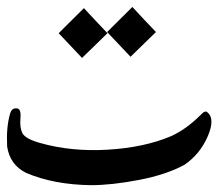

<svg xmlns="http://www.w3.org/2000/svg" viewBox="-156 -485 633 557"><path d="M107.9 52.2Q0 50.8 -80.1 16.6Q-127.4 -6.8 -135.3 -60.1Q-138.2 -115.2 -127 -154.3Q-122.1 -173.3 -105.5 -170.4Q-94.2 -168 -96.7 -141.4Q-99.1 -114.7 -90.8 -98.1Q-81.5 -82 -40 -70.3Q51.3 -44.4 157 -50.8Q262.7 -57.1 339.8 -89.8Q383.3 -109.4 423.8 -149.4Q434.1 -159.7 436 -160.2Q438 -160.6 440.7 -161.4Q443.4 -162.1 444.3 -160.2Q469.2 -142.1 446.8 -89.8Q424.3 -37.6 378.9 -6.8Q327.1 21.5 247.6 36.9Q168 52.2 107.9 52.2ZM222.7 -320.3 154.8 -392.1Q208.5 -445.3 228 -464.8Q261.7 -428.2 296.4 -392.1Q296.4 -392.1 222.7 -320.3ZM82 -316.9 14.2 -388.7Q67.9 -441.9 87.4 -461.4Q121.1 -424.8 155.8 -388.7Q155.8 -388.7 82 -316.9Z"/></svg>

Font: Amiri Typewriter
Style: Bold
Weight: 700
Monospace: yes
Designer: Khaled Hosny
Version: Version 1.1